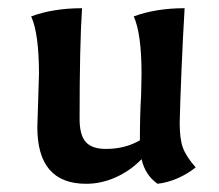

<svg xmlns="http://www.w3.org/2000/svg" viewBox="-20 -437 533 468"><path d="M71 -127 73 -190 75 -257Q75 -355 56 -397Q110 -417 180 -417Q174 -329 174 -147Q174 -108 189 -91Q204 -74 238 -74Q285 -74 321 -95Q321 -158 324 -206L325 -257Q325 -355 306 -397Q360 -417 430 -417Q426 -351 422.5 -267.5Q419 -184 418 -137Q418 -98 426 -76.5Q434 -55 457 -29Q437 -13 413 -2.5Q389 8 364 11Q334 -10 325 -49Q298 -21 262.5 -5Q227 11 190 11Q71 11 71 -127Z"/></svg>

Font: Mirza Medium
Style: Regular
Weight: 500
Designer: Arabic design by Kourosh Beigpour, Latin design by Eduardo Tunni, engineering by Lasse Fister
Version: Version 1.0010g